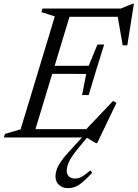

<svg xmlns="http://www.w3.org/2000/svg" viewBox="-38 -716 718 1000"><path d="M247.5 -630.5 177.5 -653 183.5 -671.5H337L133.5 0H-18L-12 -18.5L69.5 -42.5ZM389.5 -221 411 -331 185.5 -331.5 198 -373 424 -373.5 469.5 -484H504.5L463.5 -352.5L424 -221ZM625 -480H601L573.5 -638L595.5 -628.5H275.5L289.5 -671.5H591L652 -696.5H659.5ZM461 29.5 412.5 0H84L98.5 -43.5H441.5L402 -33.5L551 -190.5L568.5 -180L468 29.5ZM309.5 172Q309.5 192 321.2 203Q333 214 353 214Q368.5 214 385.2 205.8Q402 197.5 433 171.5L442 184Q402.5 226.5 375.8 245.2Q349 264 317 264Q288 264 269.5 247.5Q251 231 251 202Q251 186.5 256.8 168.8Q262.5 151 277 128.8Q291.5 106.5 317 78.5L410.5 -23.5H435.5L361 66.5Q343 88.5 331.5 107.8Q320 127 314.8 143Q309.5 159 309.5 172Z"/></svg>

Font: Newsreader 20pt
Style: Italic
Weight: 400
Italic angle: -17°
Version: Version 1.003